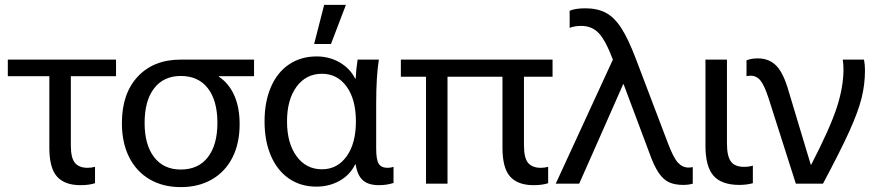

<svg xmlns="http://www.w3.org/2000/svg" viewBox="-20 -752 3578 786"><path d="M270 -440V-157Q270 -105 287 -85Q304 -65 339 -65Q353 -65 369 -69V-2Q345 6 309 6Q245 6 213.5 -29Q182 -64 182 -147V-440H12V-508H455V-440Z M876 -440V-438Q917 -411 939 -361.5Q961 -312 961 -244Q961 -165 931.5 -107Q902 -49 847.5 -17.5Q793 14 720 14Q647 14 592.5 -18Q538 -50 508.5 -109Q479 -168 479 -248Q479 -369 544 -438.5Q609 -508 720 -508H1020V-440ZM572 -249Q572 -159 611 -108.5Q650 -58 720 -58Q792 -58 831 -108.5Q870 -159 870 -249Q870 -340 831 -390.5Q792 -441 720 -441Q650 -441 611 -390.5Q572 -340 572 -249Z M1434 -430H1436Q1438 -470 1444 -508H1531Q1520 -440 1520 -328V-144Q1520 -98 1530.5 -81.5Q1541 -65 1567 -65Q1580 -65 1591 -69V-3Q1564 6 1531 6Q1488 6 1465.5 -14Q1443 -34 1436 -79H1434Q1413 -36 1370.5 -12Q1328 12 1275 12Q1211 12 1163 -21Q1115 -54 1089 -114.5Q1063 -175 1063 -255Q1063 -335 1089 -395.5Q1115 -456 1163.5 -488.5Q1212 -521 1276 -521Q1328 -521 1370.5 -496.5Q1413 -472 1434 -430ZM1298 -59Q1361 -59 1399 -112Q1437 -165 1437 -255Q1437 -345 1399 -397.5Q1361 -450 1298 -450Q1233 -450 1194 -397Q1155 -344 1155 -255Q1155 -166 1194 -112.5Q1233 -59 1298 -59ZM1266 -572 1307 -732H1396L1335 -572Z M2125 -438V-157Q2125 -105 2142 -85Q2159 -65 2194 -65Q2208 -65 2224 -69V-2Q2200 6 2164 6Q2100 6 2068.5 -29Q2037 -64 2037 -147V-438H1812V0H1724V-438H1621V-508H2242V-438Z M2582 -514 2715 -164Q2737 -106 2755.5 -86Q2774 -66 2799 -66Q2806 -66 2816 -68V0Q2798 5 2777 5Q2743 5 2719.5 -5.5Q2696 -16 2676.5 -44.5Q2657 -73 2638 -127L2533 -407H2531L2429 -176L2351 0H2255L2489 -508Q2459 -587 2431 -616.5Q2403 -646 2359 -646Q2333 -646 2312 -638V-708Q2336 -718 2376 -718Q2425 -718 2459.5 -700Q2494 -682 2522.5 -638.5Q2551 -595 2582 -514Z M3026 -69Q3047 -69 3062 -74V-2Q3036 5 3007 5Q2934 5 2901 -32.5Q2868 -70 2868 -155V-508H2956V-164Q2956 -113 2972 -91Q2988 -69 3026 -69Z M3209 -377 3299 -78H3301Q3378 -227 3405.5 -311.5Q3433 -396 3433 -468Q3433 -489 3430 -508H3517Q3521 -488 3521 -464Q3521 -406 3507 -350Q3493 -294 3456.5 -213.5Q3420 -133 3349 0H3238L3126 -351Q3109 -403 3093 -422.5Q3077 -442 3053 -442Q3044 -442 3036 -440V-505Q3055 -513 3082 -513Q3129 -513 3158.5 -482.5Q3188 -452 3209 -377Z"/></svg>

Font: CST
Style: Regular
Weight: 400
Version: Version 1.00